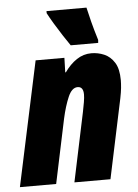

<svg xmlns="http://www.w3.org/2000/svg" viewBox="-67 -808 612 850"><g transform="rotate(-5 239.0 -383.0)"><path d="M-13.2 0 105 -553.2H232.9L231 -488.8H233.9Q258.3 -523.4 288.1 -543.2Q317.9 -563 353 -563Q382.8 -563 410.2 -551.3Q437.5 -539.6 455.3 -511.5Q473.1 -483.4 473.1 -433.1Q473.1 -418 471.2 -398.7Q469.2 -379.4 463.9 -353L389.2 0H229L293.9 -308.1Q298.3 -329.6 301.8 -350.1Q305.2 -370.6 305.2 -383.8Q305.2 -418.9 279.8 -418.9Q253.9 -418.9 237.1 -379.6Q220.2 -340.3 208 -285.2L147.9 0ZM265.6 -606Q253.9 -622.6 235.1 -651.4Q216.3 -680.2 198.7 -709.5Q181.2 -738.8 171.9 -756.8V-766.1H349.6Q356 -737.8 365.2 -701.4Q374.5 -665 388.7 -619.1L387.7 -606Z"/></g></svg>

Font: Open Sans Condensed ExtraBold
Style: Italic
Weight: 800
Width: 3
Italic angle: -12°
Designer: Monotype Design Team
Foundry: Monotype Imaging Inc.
Version: Version 3.003; ttfautohint (v1.8.4)